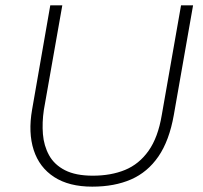

<svg xmlns="http://www.w3.org/2000/svg" viewBox="-20 -688 760 718"><path d="M325 10Q238 10 182.5 -26Q127 -62 106 -127Q85 -192 100 -278L168 -668H213L144 -277Q137 -230 140.5 -186.5Q144 -143 163.5 -107.5Q183 -72 223 -51.5Q263 -31 327 -31Q395 -31 447.5 -52.5Q500 -74 535.5 -124Q571 -174 585 -258L657 -668H702L630 -258Q613 -162 572.5 -103Q532 -44 470 -17Q408 10 325 10Z"/></svg>

Font: Gantari ExtraLight
Style: Italic
Weight: 250
Italic angle: -10°
Designer: Anugrah Pasau
Foundry: Lafontype
Version: Version 1.000